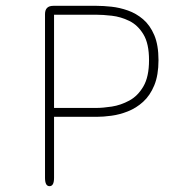

<svg xmlns="http://www.w3.org/2000/svg" viewBox="-20 -639 659 659"><path d="M165.5 -588.5V-268.5H309.5Q333 -268.5 363.8 -273.2Q394.5 -278 423.8 -293.8Q453 -309.5 472.2 -342.5Q491.5 -375.5 491.5 -432.5Q491.5 -489.5 472.2 -521.2Q453 -553 423.8 -567.2Q394.5 -581.5 363.8 -585Q333 -588.5 309.5 -588.5ZM311.5 -238H165.5V-28.5Q165.5 0 150 0Q134.5 0 134.5 -28.5V-590.5Q134.5 -619 163 -619H311.5Q334.5 -619 362.5 -616Q390.5 -613 419 -603Q447.5 -593 471.2 -572.8Q495 -552.5 509.5 -518.5Q524 -484.5 524 -432.5Q524 -381 509.5 -346Q495 -311 471.2 -289.5Q447.5 -268 419 -256.8Q390.5 -245.5 362.5 -241.8Q334.5 -238 311.5 -238Z"/></svg>

Font: Sono ExtraLight Monospace ExtraLight
Style: Regular
Weight: 250
Version: Version 2.112